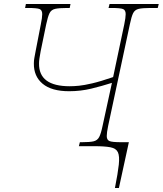

<svg xmlns="http://www.w3.org/2000/svg" viewBox="-20 -734 817 964"><path d="M557 210Q572 135 576.5 92.5Q581 50 572 30.5Q563 11 534.5 5.5Q506 0 455 0H376L381 -20H391Q431 -20 450 -24.5Q469 -29 478 -46Q487 -63 495 -102L542 -318Q492 -302 438.5 -289Q385 -276 327 -276Q239 -276 194 -313.5Q149 -351 150 -416Q150 -430 152.5 -443Q155 -456 159 -478L185 -612Q192 -646 192 -663Q192 -683 179 -688.5Q166 -694 119 -694H106L110 -714H334L330 -694H317Q277 -694 257 -689.5Q237 -685 228.5 -667.5Q220 -650 212 -612L184 -476Q180 -454 178 -440.5Q176 -427 176 -416Q174 -301 330 -301Q351 -301 376.5 -303.5Q402 -306 443 -315.5Q484 -325 548 -347L604 -612Q611 -646 611 -663Q611 -683 598 -688.5Q585 -694 538 -694H525L530 -714H777L772 -694H736Q696 -694 676.5 -689.5Q657 -685 648.5 -668Q640 -651 632 -612L523 -102Q516 -68 516 -51Q516 -32 529 -26Q542 -20 589 -20H627L577 210Z"/></svg>

Font: Noto Serif Thin
Style: Italic
Weight: 100
Italic angle: -12°
Designer: Monotype Design Team
Foundry: Monotype Imaging Inc.
Version: Version 2.014; ttfautohint (v1.8.4.7-5d5b)